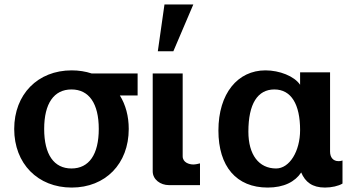

<svg xmlns="http://www.w3.org/2000/svg" viewBox="-20 -831 1563 865"><path d="M179 -250C179 -365 223 -428 302 -428C381 -428 425 -365 425 -250C425 -135 381 -72 302 -72C223 -72 179 -135 179 -250ZM600 -401V-500H393C366 -509 335 -514 303 -514C150 -514 44 -406 44 -250C44 -94 150 14 303 14C455 14 560 -93 560 -250C560 -308 546 -359 520 -401Z M668 -59C668 -22 703 3 741 3H881V-95C873 -93 861 -90 851 -90C832 -90 803 -99 803 -127V-500H668ZM851 -811H721L691 -600H761Z M1216 -428C1292 -428 1332 -361 1332 -245C1332 -149 1284 -72 1224 -72C1146 -72 1099 -134 1099 -238C1099 -364 1141 -428 1216 -428ZM1467 -505H1332V-449C1306 -488 1239 -514 1176 -514C1051 -514 964 -410 964 -243C964 -81 1045 14 1186 14C1259 14 1309 -12 1337 -54C1355 -11 1387 14 1444 14C1474 14 1505 7 1523 -4V-108C1515 -105 1507 -105 1505 -105C1481 -105 1467 -122 1467 -148Z"/></svg>

Font: Perun
Style: Bold
Weight: 700
Foundry: Copyright (c) Stefan Peev, Context Ltd, 2016
Version: Version 1.089